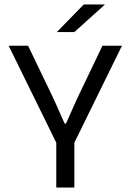

<svg xmlns="http://www.w3.org/2000/svg" viewBox="-20 -845 588 865"><path d="M238.5 -192 19 -639H106.5L224 -394.5L271 -288.5H277.5L324.5 -394.5L441.5 -639H529.5L310 -192ZM233.5 0V-269.5H315V0ZM357.5 -825H451.5V-823.5L315 -700.5H237V-701.5Z"/></svg>

Font: Anek Tamil Medium
Style: Regular
Weight: 400
Version: Version 1.003